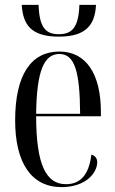

<svg xmlns="http://www.w3.org/2000/svg" viewBox="-20 -756 471 786"><path d="M221 -606C336 -606 369 -658 373 -736H305C302 -644 275 -616 221 -616C167 -616 141 -643 138 -736H69C74 -657 105 -606 221 -606ZM232 10C332 10 378 -49 378 -92C378 -108 369 -119 354 -123C344 -39 308 -2 250 -2C170 -2 128 -79 128 -280H393V-298C393 -454 332 -545 223 -545C108 -545 42 -451 42 -263C42 -90 108 10 232 10ZM308 -290H128C130 -465 160 -535 223 -535C286 -535 307 -463 308 -290Z"/></svg>

Font: Noto Serif Display ExtraCondensed
Style: Regular
Weight: 400
Width: 2
Designer: Monotype Design Team
Foundry: Monotype Imaging Inc.
Version: Version 2.009